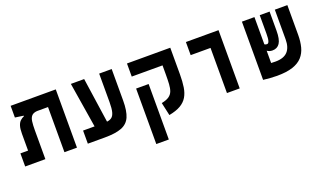

<svg xmlns="http://www.w3.org/2000/svg" viewBox="-76 -1088 3082 1815"><g transform="rotate(-20 1465.0 -180.5)"><path d="M533.7 0H407.7V-454.1H296.9Q259.3 -451.2 242.2 -432.1Q225.1 -413.1 220.5 -377.9Q215.8 -342.8 215.8 -291.5V0H12.7V-131.8H89.8V-300.8Q89.8 -351.6 99.1 -380.6Q108.4 -409.7 125.2 -425.5Q142.1 -441.4 164.1 -450.7V-456.1L79.6 -468.3V-585.9H533.7Z M643.1 0V-131.8H758.8L685.5 -585.9H819.3L884.8 -133.8Q913.6 -136.7 932.6 -151.1Q951.7 -165.5 960.9 -200Q970.2 -234.4 970.2 -297.9V-585.9H1096.2V-269Q1096.2 -165 1070.8 -106.4Q1045.4 -47.9 983.9 -23.9Q922.4 0 814 0Z M1685.5 -585.9V-318.4Q1685.5 -246.1 1677 -190.9Q1668.5 -135.7 1644.8 -95.9Q1621.1 -56.2 1576.7 -30.3Q1532.2 -4.4 1460 9.3L1431.2 -121.6Q1479.5 -131.3 1505.9 -149.2Q1532.2 -167 1543.5 -196Q1554.7 -225.1 1557.1 -267.3Q1559.6 -309.6 1559.6 -367.2V-454.1H1250V-585.9ZM1376 224.6H1250V-333.5H1376Z M2042.5 0V-454.1H1842.8V-585.9H2170.9V0Z M2543.9 9.3Q2516.6 9.3 2476.3 6.6Q2436 3.9 2407.2 0V-0.5H2406.2V-585.9H2532.2V-312Q2542.5 -304.7 2557.1 -304.7Q2571.3 -304.7 2578.4 -326.9Q2585.4 -349.1 2585.4 -399.4V-585.9H2684.6V-395Q2684.6 -306.6 2659.4 -268.8Q2634.3 -231 2585.9 -231Q2569.3 -231 2555.9 -235.6Q2542.5 -240.2 2532.2 -247.6V-124Q2563 -122.6 2576.2 -122.6Q2659.2 -122.6 2698.2 -164.3Q2737.3 -206.1 2737.3 -287.6V-585.9H2863.3V-287.6Q2863.3 -219.7 2849.1 -165Q2835 -110.4 2800 -71.3Q2765.1 -32.2 2702.9 -11.5Q2640.6 9.3 2543.9 9.3Z"/></g></svg>

Font: Cascadia Mono
Style: Bold
Weight: 700
Monospace: yes
Designer: Aaron Bell
Foundry: Saja Typeworks
Version: Version 2404.023; ttfautohint (v1.8.4)